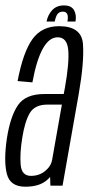

<svg xmlns="http://www.w3.org/2000/svg" viewBox="-23 -702 341 726"><path d="M167.5 0 166.5 -33Q161.5 -27 155 -21.5Q126.5 4 72.5 4Q15 4 2.8 -44.8Q-9.5 -93.5 3 -178.5Q16 -262 44.8 -304.2Q73.5 -346.5 145 -346.5H218L222.5 -370.5Q239.5 -466 235 -513.5Q230.5 -561 195 -561Q131 -561 99.5 -390.5L43.5 -395.5Q64.5 -505.5 99.8 -554.2Q135 -603 200.5 -603Q286 -603 290.8 -534.8Q295.5 -466.5 275 -348.5L213.5 0ZM174 -97 211 -306.5H156.5Q109 -306.5 90 -275Q71 -243.5 61 -180Q51.5 -120 55.2 -78.5Q59 -37 94 -37Q125 -37 147.5 -55.2Q170 -73.5 174 -97.5ZM219 -681.5Q246.5 -681.5 256.8 -663.8Q267 -646 262.5 -620.5H232Q239 -658 215 -658Q201 -658 194.2 -648.5Q187.5 -639 184 -620.5H153Q158 -646 174.5 -663.8Q191 -681.5 219 -681.5Z"/></svg>

Font: Anybody Condensed Light
Style: Italic
Weight: 300
Width: 3
Italic angle: -10°
Designer: Tyler Finck
Foundry: Etcetera Type Company
Version: Version 1.010; ttfautohint (v1.8.3) -l 8 -r 50 -G 200 -x 14 